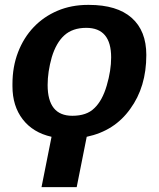

<svg xmlns="http://www.w3.org/2000/svg" viewBox="-20 -558 651 786"><path d="M579 -333Q579 -202 513 -112Q449 -22 335 2L294 208H150L191 2Q115 -15 73 -69.5Q31 -124 31 -205V-214Q31 -285 54 -344.5Q77 -404 118 -447Q159 -490 215.5 -514Q272 -538 340 -538H344Q459 -538 519 -485Q579 -432 579 -333ZM435 -323Q435 -444 333 -444Q277 -444 243 -413Q210 -383 192 -324Q175 -264 175 -210Q175 -84 276 -84Q335 -84 366 -115Q399 -146 417 -208Q435 -269 435 -323Z"/></svg>

Font: Libra Sans Modern
Style: Bold Italic
Weight: 700
Italic angle: -12°
Foundry: Stefan Peev, Context Ltd
Version: Version 1.000